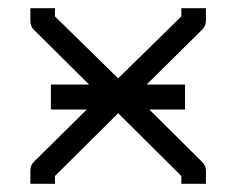

<svg xmlns="http://www.w3.org/2000/svg" viewBox="-20 -496 580 468"><path d="M268 -220 114 -67V-48H54V-80Q54 -93 62 -101L191.5 -229H104V-290H197L62 -424Q54 -432 54 -446V-476H114V-456L268 -305L422 -456V-476H482V-446Q482 -433 473 -424L337.5 -290H431V-229H344L473 -101Q482 -92 482 -80V-48H422V-67Z"/></svg>

Font: IBM 3270
Style: Regular
Weight: 400
Monospace: yes
Version: Version 2.3.1